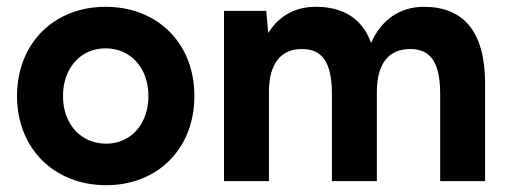

<svg xmlns="http://www.w3.org/2000/svg" viewBox="-20 -532 1493 564"><path d="M292 12C444 12 551 -96 551 -250C551 -404 444 -512 290 -512C138 -512 30 -404 30 -250C30 -96 139 12 292 12ZM292 -110C217 -110 165 -168 165 -250C165 -332 217 -390 290 -390C364 -390 416 -332 416 -250C416 -168 365 -110 292 -110Z M638 0H770V-262C770 -345 805 -389 869 -388C921 -387 955 -357 955 -256V0H1087V-262C1087 -345 1122 -389 1187 -388C1239 -387 1273 -357 1273 -256V0H1405V-286C1405 -439 1342 -512 1225 -512C1155 -512 1100 -474 1070 -406C1044 -478 988 -512 907 -512C847 -512 799 -485 768 -435L762 -500H638Z"/></svg>

Font: HB Figtree Prototype
Style: Bold
Weight: 700
Designer: Alfredo Marco Pradil
Foundry: Hanken Design Co.®
Version: Version 1.002;Glyphs 3.2 (3228)